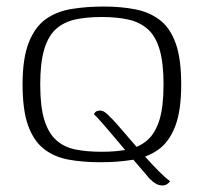

<svg xmlns="http://www.w3.org/2000/svg" viewBox="-20 -489 624 587"><path d="M287 7Q233 7 189.5 -1Q146 -9 114.5 -33.5Q83 -58 66 -105Q49 -152 49 -231Q49 -311 68 -359Q87 -407 120 -430.5Q153 -454 198.5 -461.5Q244 -469 297 -469Q350 -469 393.5 -460.5Q437 -452 468.5 -428Q500 -404 517 -357Q534 -310 534 -231Q534 -150 515.5 -102.5Q497 -55 464 -31.5Q431 -8 386 -0.5Q341 7 287 7ZM291 -25Q336 -25 371 -32Q406 -39 430.5 -60.5Q455 -82 467.5 -122.5Q480 -163 480 -231Q480 -298 467.5 -339Q455 -380 430.5 -401Q406 -422 371 -429.5Q336 -437 291 -437Q245 -437 210.5 -429.5Q176 -422 152 -401Q128 -380 115.5 -339Q103 -298 103 -231Q103 -163 115.5 -122.5Q128 -82 152 -60.5Q176 -39 210.5 -32Q245 -25 291 -25ZM476 78Q466 78 456.5 72.5Q447 67 436 56Q429 47 411.5 27Q394 7 373 -18Q352 -43 330.5 -68.5Q309 -94 292 -113.5Q275 -133 267 -140Q271 -147 275.5 -149Q280 -151 286 -151Q293 -151 300.5 -146Q308 -141 317 -131Q324 -125 340.5 -106Q357 -87 378.5 -62Q400 -37 422.5 -11.5Q445 14 465.5 34.5Q486 55 500 65Q496 71 490 74.5Q484 78 476 78Z"/></svg>

Font: Genos Thin Light
Style: Regular
Weight: 300
Version: Version 1.010